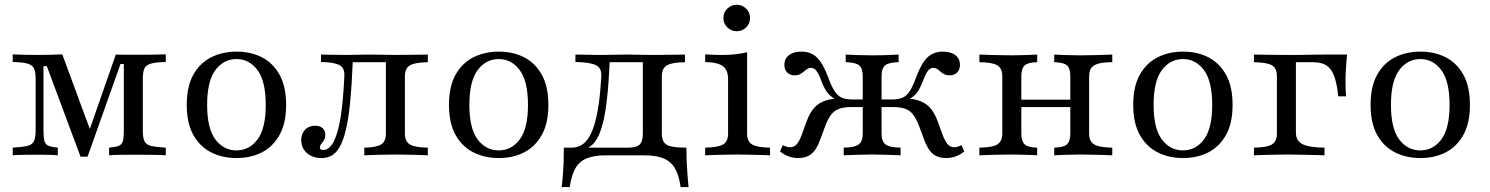

<svg xmlns="http://www.w3.org/2000/svg" viewBox="-20 -639 6130 790"><path d="M311.3 5.6 172.6 -366.9H158.9V-101.6Q158.9 -72.6 162.9 -58.5Q166.9 -44.4 179.8 -39.1Q192.7 -33.9 217.7 -31.5V0Q201.6 -1.6 179.8 -2Q158.1 -2.4 133.1 -2.4Q103.2 -2.4 75.8 -2Q48.4 -1.6 32.3 0V-31.5Q72.6 -33.9 92.7 -38.7Q112.9 -43.5 119.8 -58.5Q126.6 -73.4 126.6 -102.4V-314.5Q126.6 -343.5 119.8 -357.7Q112.9 -371.8 92.7 -377.4Q72.6 -383.1 32.3 -383.9V-415.3Q49.2 -414.5 76.6 -413.7Q104 -412.9 135.5 -412.9Q165.3 -412.9 190.7 -413.7Q216.1 -414.5 236.3 -415.3L358.9 -83.1L337.9 -75L456.5 -414.5Q479 -413.7 499.2 -413.7Q519.4 -413.7 538.7 -413.7Q573.4 -413.7 605.6 -414.1Q637.9 -414.5 662.1 -415.3V-383.9Q621.8 -383.1 601.6 -377.4Q581.5 -371.8 574.6 -358.1Q567.7 -344.4 567.7 -315.3V-100.8Q567.7 -71.8 574.6 -57.7Q581.5 -43.5 601.6 -38.7Q621.8 -33.9 662.1 -31.5V0Q637.1 -1.6 603.2 -2Q569.4 -2.4 529.8 -2.4Q498.4 -2.4 472.2 -2Q446 -1.6 429 0V-31.5Q456.5 -33.9 469 -39.1Q481.5 -44.4 485.5 -58.5Q489.5 -72.6 489.5 -100.8V-375.8H475.8L340.3 5.6Z M953.2 11.3Q895.2 11.3 848.8 -12.1Q802.4 -35.5 775.4 -83.9Q748.4 -132.3 748.4 -207.3Q748.4 -283.1 775.4 -331.5Q802.4 -379.8 848.8 -403.2Q895.2 -426.6 953.2 -426.6Q1012.1 -426.6 1057.7 -403.2Q1103.2 -379.8 1130.2 -331.5Q1157.3 -283.1 1157.3 -207.3Q1157.3 -132.3 1130.2 -83.9Q1103.2 -35.5 1057.7 -12.1Q1012.1 11.3 953.2 11.3ZM953.2 -20.2Q1005.6 -20.2 1039.5 -65.3Q1073.4 -110.5 1073.4 -207.3Q1073.4 -304.8 1039.5 -350.4Q1005.6 -396 953.2 -396Q900 -396 866.1 -350.4Q832.3 -304.8 832.3 -207.3Q832.3 -110.5 866.1 -65.3Q900 -20.2 953.2 -20.2Z M1303.2 11.3Q1266.1 11.3 1242.7 -9.3Q1219.4 -29.8 1219.4 -62.9Q1219.4 -88.7 1235.1 -105.2Q1250.8 -121.8 1276.6 -121.8Q1296 -121.8 1307.3 -111.7Q1318.5 -101.6 1318.5 -85.5Q1318.5 -71 1312.9 -62.1Q1307.3 -53.2 1301.6 -46.4Q1296 -39.5 1296 -33.1Q1296 -21.8 1309.7 -21.8Q1325.8 -21.8 1339.5 -36.3Q1353.2 -50.8 1364.9 -85.5Q1376.6 -120.2 1384.7 -178.6Q1392.7 -237.1 1396.8 -325Q1399.2 -359.7 1376.2 -371.4Q1353.2 -383.1 1300.8 -383.9V-414.5Q1318.5 -414.5 1346.8 -413.7Q1375 -412.9 1403.2 -412.9Q1424.2 -412.9 1448.4 -413.7Q1472.6 -414.5 1502.4 -414.5Q1533.9 -414.5 1558.9 -413.7Q1583.9 -412.9 1608.9 -412.9Q1646 -412.9 1683.9 -413.7Q1721.8 -414.5 1740.3 -414.5V-383.1Q1687.9 -382.3 1666.9 -370.2Q1646 -358.1 1646 -325V-89.5Q1646 -56.5 1666.9 -44.4Q1687.9 -32.3 1740.3 -31.5V0Q1721.8 -0.8 1683.1 -2Q1644.4 -3.2 1607.3 -3.2Q1571.8 -3.2 1534.7 -2Q1497.6 -0.8 1479 0V-31.5Q1528.2 -32.3 1548 -44.4Q1567.7 -56.5 1567.7 -89.5V-385.5L1571 -383.1H1426.6L1431.5 -386.3Q1427.4 -287.1 1420.6 -217.7Q1413.7 -148.4 1402.8 -103.6Q1391.9 -58.9 1377.4 -33.9Q1362.9 -8.9 1344.4 1.2Q1325.8 11.3 1303.2 11.3Z M2032.3 11.3Q1974.2 11.3 1927.8 -12.1Q1881.5 -35.5 1854.4 -83.9Q1827.4 -132.3 1827.4 -207.3Q1827.4 -283.1 1854.4 -331.5Q1881.5 -379.8 1927.8 -403.2Q1974.2 -426.6 2032.3 -426.6Q2091.1 -426.6 2136.7 -403.2Q2182.3 -379.8 2209.3 -331.5Q2236.3 -283.1 2236.3 -207.3Q2236.3 -132.3 2209.3 -83.9Q2182.3 -35.5 2136.7 -12.1Q2091.1 11.3 2032.3 11.3ZM2032.3 -20.2Q2084.7 -20.2 2118.5 -65.3Q2152.4 -110.5 2152.4 -207.3Q2152.4 -304.8 2118.5 -350.4Q2084.7 -396 2032.3 -396Q1979 -396 1945.2 -350.4Q1911.3 -304.8 1911.3 -207.3Q1911.3 -110.5 1945.2 -65.3Q1979 -20.2 2032.3 -20.2Z M2291.1 130.6Q2294.4 104 2296.4 77Q2298.4 50 2299.2 22.6Q2300 -4.8 2300 -31.5H2565.3Q2598.4 -31.5 2611.7 -44Q2625 -56.5 2625 -89.5V-385.5L2628.2 -383.1H2483.9L2488.7 -386.3Q2484.7 -296.8 2477.8 -235.1Q2471 -173.4 2460.9 -133.9Q2450.8 -94.4 2438.3 -71.8Q2425.8 -49.2 2410.9 -38.3Q2396 -27.4 2379 -23.4L2333.1 -31.5Q2356.5 -31.5 2376.2 -44.4Q2396 -57.3 2411.7 -89.5Q2427.4 -121.8 2438.3 -179Q2449.2 -236.3 2454 -325Q2456.5 -359.7 2430.6 -371.4Q2404.8 -383.1 2347.6 -383.9V-414.5Q2360.5 -414.5 2379 -414.1Q2397.6 -413.7 2419 -413.3Q2440.3 -412.9 2460.5 -412.9Q2481.5 -412.9 2505.6 -413.7Q2529.8 -414.5 2559.7 -414.5Q2591.1 -414.5 2616.1 -413.7Q2641.1 -412.9 2666.1 -412.9Q2703.2 -412.9 2741.1 -413.7Q2779 -414.5 2798.4 -414.5V-383.1Q2745.2 -382.3 2724.2 -370.2Q2703.2 -358.1 2703.2 -325V-89.5Q2703.2 -66.9 2711.7 -54Q2720.2 -41.1 2741.9 -36.3Q2763.7 -31.5 2804 -31.5Q2804 -4.8 2805.2 22.6Q2806.5 50 2808.5 77Q2810.5 104 2812.9 130.6H2780.6Q2773.4 81.5 2756.9 53.2Q2740.3 25 2709.7 12.5Q2679 0 2629 0H2475Q2425 0 2394.4 12.5Q2363.7 25 2347.6 53.2Q2331.5 81.5 2324.2 130.6Z M2881.5 0V-31.5Q2933.9 -32.3 2954.8 -44.4Q2975.8 -56.5 2975.8 -89.5V-312.9Q2975.8 -350 2955.2 -366.1Q2934.7 -382.3 2881.5 -383.9V-415.3Q2896 -414.5 2913.7 -413.7Q2931.5 -412.9 2950 -412.9Q2979.8 -412.9 3006 -415.7Q3032.3 -418.5 3054 -424.2V-89.5Q3054 -56.5 3075 -44.4Q3096 -32.3 3148.4 -31.5V0Q3136.3 -0.8 3114.1 -1.2Q3091.9 -1.6 3065.7 -2.4Q3039.5 -3.2 3014.5 -3.2Q2976.6 -3.2 2938.3 -2Q2900 -0.8 2881.5 0ZM3011.3 -510.5Q2988.7 -510.5 2972.6 -526.2Q2956.5 -541.9 2956.5 -565.3Q2956.5 -587.9 2972.6 -603.6Q2988.7 -619.4 3011.3 -619.4Q3033.9 -619.4 3050 -603.6Q3066.1 -587.9 3066.1 -565.3Q3066.1 -541.9 3050 -526.2Q3033.9 -510.5 3011.3 -510.5Z M3874.2 11.3Q3850.8 11.3 3834.3 4Q3817.7 -3.2 3806 -19Q3794.4 -34.7 3783.9 -60.5L3760.5 -123.4Q3749.2 -152.4 3736.3 -168.5Q3723.4 -184.7 3704.4 -191.5Q3685.5 -198.4 3654.8 -198.4H3590.3V-229.8H3650.8Q3678.2 -229.8 3694.8 -237.5Q3711.3 -245.2 3723.8 -264.9Q3736.3 -284.7 3749.2 -320.2Q3771 -379 3796 -402.8Q3821 -426.6 3858.9 -426.6Q3891.9 -426.6 3910.9 -412.1Q3929.8 -397.6 3929.8 -371.8Q3929.8 -352.4 3918.1 -340.7Q3906.5 -329 3887.9 -329Q3874.2 -329 3865.3 -333.5Q3856.5 -337.9 3850 -344Q3843.5 -350 3836.3 -354.8Q3829 -359.7 3819.4 -359.7Q3812.1 -359.7 3805.2 -354.8Q3798.4 -350 3791.9 -338.3Q3785.5 -326.6 3777.4 -305.6Q3764.5 -271 3748.8 -252.8Q3733.1 -234.7 3707.3 -225.8L3687.9 -234.7Q3731.5 -234.7 3759.7 -225.4Q3787.9 -216.1 3806 -196.4Q3824.2 -176.6 3837.1 -142.7L3858.1 -84.7Q3869.4 -56.5 3879.8 -44.8Q3890.3 -33.1 3906.5 -33.1Q3919.4 -33.1 3936.3 -41.9L3947.6 -16.1Q3932.3 -3.2 3913.7 4Q3895.2 11.3 3874.2 11.3ZM3262.9 11.3Q3242.7 11.3 3223.8 4Q3204.8 -3.2 3189.5 -16.1L3200.8 -41.9Q3217.7 -33.1 3230.6 -33.1Q3246.8 -33.1 3257.7 -44.8Q3268.5 -56.5 3279 -84.7L3300 -142.7Q3312.9 -176.6 3331 -196.4Q3349.2 -216.1 3377.4 -225.4Q3405.6 -234.7 3449.2 -234.7L3429.8 -225.8Q3404.8 -234.7 3388.7 -252.8Q3372.6 -271 3359.7 -305.6Q3352.4 -326.6 3345.6 -338.3Q3338.7 -350 3331.9 -354.8Q3325 -359.7 3316.9 -359.7Q3308.1 -359.7 3300.8 -354.8Q3293.5 -350 3286.7 -344Q3279.8 -337.9 3271.4 -333.5Q3262.9 -329 3249.2 -329Q3230.6 -329 3219 -340.7Q3207.3 -352.4 3207.3 -371.8Q3207.3 -397.6 3226.2 -412.1Q3245.2 -426.6 3277.4 -426.6Q3316.1 -426.6 3341.1 -402.8Q3366.1 -379 3387.9 -320.2Q3400.8 -284.7 3413.3 -264.9Q3425.8 -245.2 3442.7 -237.5Q3459.7 -229.8 3486.3 -229.8H3546.8V-198.4H3482.3Q3452.4 -198.4 3433.1 -191.5Q3413.7 -184.7 3400.8 -168.5Q3387.9 -152.4 3376.6 -123.4L3353.2 -60.5Q3343.5 -34.7 3331.5 -19Q3319.4 -3.2 3302.8 4Q3286.3 11.3 3262.9 11.3ZM3451.6 0V-31.5Q3496.8 -32.3 3513.3 -44.8Q3529.8 -57.3 3529.8 -88.7V-325.8Q3529.8 -357.3 3515.3 -369.8Q3500.8 -382.3 3459.7 -383.1V-414.5Q3475 -413.7 3506 -412.5Q3537.1 -411.3 3568.5 -411.3Q3602.4 -411.3 3632.3 -412.5Q3662.1 -413.7 3677.4 -414.5V-383.1Q3636.3 -382.3 3621.8 -369.8Q3607.3 -357.3 3607.3 -325.8V-88.7Q3607.3 -57.3 3623.8 -44.8Q3640.3 -32.3 3685.5 -31.5V0Q3668.5 -0.8 3635.1 -2Q3601.6 -3.2 3567.7 -3.2Q3536.3 -3.2 3502.8 -2Q3469.4 -0.8 3451.6 0Z M4317.7 0V-31.5Q4356.5 -32.3 4370.2 -45.2Q4383.9 -58.1 4383.9 -89.5V-325Q4383.9 -357.3 4370.2 -369.8Q4356.5 -382.3 4317.7 -383.1V-414.5Q4333.1 -413.7 4362.9 -412.5Q4392.7 -411.3 4423.4 -411.3Q4460.5 -411.3 4498.8 -412.5Q4537.1 -413.7 4556.5 -414.5V-383.1Q4519.4 -383.1 4498.8 -377Q4478.2 -371 4469.8 -358.9Q4461.3 -346.8 4461.3 -325V-89.5Q4461.3 -68.5 4469.8 -56Q4478.2 -43.5 4498.8 -37.9Q4519.4 -32.3 4556.5 -31.5V0Q4537.1 -0.8 4498.8 -2Q4460.5 -3.2 4423.4 -3.2Q4392.7 -3.2 4362.9 -2Q4333.1 -0.8 4317.7 0ZM4009.7 0V-31.5Q4064.5 -32.3 4084.3 -45.2Q4104 -58.1 4104 -89.5V-325Q4104 -357.3 4084.3 -369.8Q4064.5 -382.3 4009.7 -383.1V-414.5Q4028.2 -413.7 4066.9 -412.5Q4105.6 -411.3 4141.9 -411.3Q4172.6 -411.3 4202.4 -412.5Q4232.3 -413.7 4247.6 -414.5V-383.1Q4209.7 -382.3 4196 -369.8Q4182.3 -357.3 4182.3 -325V-89.5Q4182.3 -58.1 4196 -45.2Q4209.7 -32.3 4247.6 -31.5V0Q4232.3 -0.8 4202.4 -2Q4172.6 -3.2 4141.9 -3.2Q4105.6 -3.2 4066.9 -2Q4028.2 -0.8 4009.7 0ZM4154 -198.4V-229H4412.1V-198.4Z M4847.6 11.3Q4789.5 11.3 4743.1 -12.1Q4696.8 -35.5 4669.8 -83.9Q4642.7 -132.3 4642.7 -207.3Q4642.7 -283.1 4669.8 -331.5Q4696.8 -379.8 4743.1 -403.2Q4789.5 -426.6 4847.6 -426.6Q4906.5 -426.6 4952 -403.2Q4997.6 -379.8 5024.6 -331.5Q5051.6 -283.1 5051.6 -207.3Q5051.6 -132.3 5024.6 -83.9Q4997.6 -35.5 4952 -12.1Q4906.5 11.3 4847.6 11.3ZM4847.6 -20.2Q4900 -20.2 4933.9 -65.3Q4967.7 -110.5 4967.7 -207.3Q4967.7 -304.8 4933.9 -350.4Q4900 -396 4847.6 -396Q4794.4 -396 4760.5 -350.4Q4726.6 -304.8 4726.6 -207.3Q4726.6 -110.5 4760.5 -65.3Q4794.4 -20.2 4847.6 -20.2Z M5139.5 0V-31.5Q5193.5 -32.3 5213.7 -44.8Q5233.9 -57.3 5233.9 -89.5V-325Q5233.9 -358.9 5212.9 -370.6Q5191.9 -382.3 5139.5 -383.1V-414.5Q5157.3 -414.5 5196 -413.7Q5234.7 -412.9 5271.8 -412.9Q5283.9 -412.9 5302.8 -412.9Q5321.8 -412.9 5344 -413.3Q5366.1 -413.7 5387.5 -414.1Q5408.9 -414.5 5426.2 -414.5Q5443.5 -414.5 5452.4 -414.5H5522.6Q5519.4 -383.9 5517.7 -352.4Q5516.1 -321 5516.1 -300.8Q5516.1 -283.1 5516.9 -268.5Q5517.7 -254 5518.5 -242.7H5486.3Q5480.6 -298.4 5468.5 -328.6Q5456.5 -358.9 5435.9 -371Q5415.3 -383.1 5382.3 -383.1H5309.7L5312.1 -385.5V-93.5Q5312.1 -59.7 5338.7 -46Q5365.3 -32.3 5429.8 -31.5V0Q5415.3 -0.8 5389.1 -1.2Q5362.9 -1.6 5332.7 -2.4Q5302.4 -3.2 5273.4 -3.2Q5233.9 -3.2 5196 -2Q5158.1 -0.8 5139.5 0Z M5824.2 11.3Q5766.1 11.3 5719.8 -12.1Q5673.4 -35.5 5646.4 -83.9Q5619.4 -132.3 5619.4 -207.3Q5619.4 -283.1 5646.4 -331.5Q5673.4 -379.8 5719.8 -403.2Q5766.1 -426.6 5824.2 -426.6Q5883.1 -426.6 5928.6 -403.2Q5974.2 -379.8 6001.2 -331.5Q6028.2 -283.1 6028.2 -207.3Q6028.2 -132.3 6001.2 -83.9Q5974.2 -35.5 5928.6 -12.1Q5883.1 11.3 5824.2 11.3ZM5824.2 -20.2Q5876.6 -20.2 5910.5 -65.3Q5944.4 -110.5 5944.4 -207.3Q5944.4 -304.8 5910.5 -350.4Q5876.6 -396 5824.2 -396Q5771 -396 5737.1 -350.4Q5703.2 -304.8 5703.2 -207.3Q5703.2 -110.5 5737.1 -65.3Q5771 -20.2 5824.2 -20.2Z"/></svg>

Font: Playfair 12pt
Style: Regular
Weight: 400
Designer: Claus Eggers Sørensen
Foundry: Claus Eggers Sørensen
Version: Version 2.000;gftools[0.9.28]